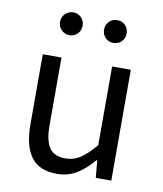

<svg xmlns="http://www.w3.org/2000/svg" viewBox="-80 -752 703 829"><g transform="rotate(10 272.0 -337.5)"><path d="M224 12Q147 12 111.5 -36.5Q76 -85 76 -178V-486H158V-189Q158 -121 179.5 -90.5Q201 -60 249 -60Q286 -60 315.5 -79.5Q345 -99 380 -141V-486H462V0H394L387 -76H384Q351 -36 312.5 -12Q274 12 224 12ZM175 -587Q154 -587 139.5 -601.5Q125 -616 125 -637Q125 -658 139.5 -672.5Q154 -687 175 -687Q196 -687 210 -672.5Q224 -658 224 -637Q224 -616 210 -601.5Q196 -587 175 -587ZM367 -587Q346 -587 332 -601.5Q318 -616 318 -637Q318 -658 332 -672.5Q346 -687 367 -687Q389 -687 403 -672.5Q417 -658 417 -637Q417 -616 403 -601.5Q389 -587 367 -587Z"/></g></svg>

Font: Source Sans 3 ExtraLight
Style: Regular
Weight: 400
Version: Version 3.052;hotconv 1.1.0;makeotfexe 2.6.0